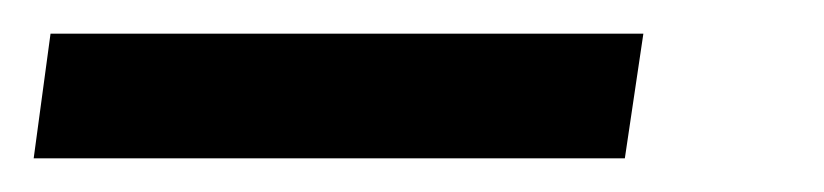

<svg xmlns="http://www.w3.org/2000/svg" viewBox="-36 28 489 114"><path d="M335 122 346 48H-6L-16 122Z"/></svg>

Font: Caladea
Style: Bold Italic
Weight: 700
Italic angle: -9°
Designer: Carolina Giovagnoli and Andres Torresi
Foundry: Carolina Giovagnoli & Andres Torresi
Version: Version 1.001;hotconv 1.0.109;makeotfexe 2.5.65596